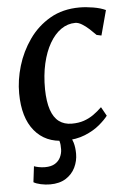

<svg xmlns="http://www.w3.org/2000/svg" viewBox="-54 -608 569 845"><g transform="rotate(-5 230.5 -186.0)"><path d="M213 10Q129 10 80.8 -48.5Q32.5 -107 32 -214Q31.5 -273 50 -335Q68.5 -397 105.8 -450Q143 -503 199 -535.5Q255 -568 329.5 -568Q357.5 -568 390 -562.5Q422.5 -557 444.5 -546.5L415 -436.5L394 -441Q381.5 -454 366 -468.2Q350.5 -482.5 334.5 -492.2Q318.5 -502 305 -502Q271 -502 242 -481.8Q213 -461.5 191.5 -424.2Q170 -387 158.2 -335.8Q146.5 -284.5 147 -222.5Q148 -167 160 -131.5Q172 -96 195 -78.8Q218 -61.5 251.5 -61.5Q282 -61.5 305.2 -69.5Q328.5 -77.5 348 -91.2Q367.5 -105 385.5 -122.5L407.5 -83Q395 -66 369 -44Q343 -22 304 -6Q265 10 213 10ZM133 196.5Q113 196.5 92.2 192Q71.5 187.5 60.5 180.5L69 110.5Q75.5 113.5 89.2 116.2Q103 119 117.5 119Q145 119 161.8 108.5Q178.5 98 186.2 81.5Q194 65 194.5 47.5Q195 25 191 11.8Q187 -1.5 183.5 -12.5L210 -14.5L236.5 -12.5Q245.5 1 252 22.2Q258.5 43.5 258.5 72.5Q258.5 103.5 244.8 132.2Q231 161 203 178.8Q175 196.5 133 196.5Z"/></g></svg>

Font: Merriweather Light 18pt Medium
Style: Italic
Weight: 500
Italic angle: -7.8°
Version: Version 2.101